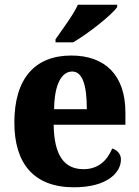

<svg xmlns="http://www.w3.org/2000/svg" viewBox="-20 -786 589 816"><path d="M216 -619V-606H291C354 -643 454 -721 478 -756V-766H311C291 -721 243 -659 216 -619ZM294 10C438 10 494 -54 494 -108C494 -132 478 -148 457 -155C436 -105 399 -67 335 -67C253 -67 210 -125 208 -256H513V-308C513 -467 426 -550 283 -550C129 -550 41 -453 41 -265C41 -91 124 10 294 10ZM349 -322H210C211 -426 241 -482 287 -482C331 -482 349 -423 349 -322Z"/></svg>

Font: Noto Serif Lao SemiCondensed ExtraBold
Style: Regular
Weight: 800
Width: 4
Designer: Monotype Design Team
Foundry: Monotype Imaging Inc.
Version: Version 2.003